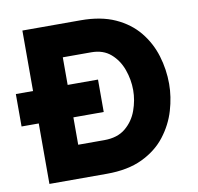

<svg xmlns="http://www.w3.org/2000/svg" viewBox="-84 -782 891 863"><g transform="rotate(-10 361.0 -350.0)"><path d="M73 0V-276H-5.5V-424H73V-700H339Q431 -700 496 -670.5Q561 -641 602 -590.8Q643 -540.5 662 -478Q681 -415.5 681 -350Q681 -290.5 662.8 -229Q644.5 -167.5 604.2 -115.5Q564 -63.5 497.8 -31.8Q431.5 0 335 0ZM231 -151H350Q410.5 -151 447.2 -181.5Q484 -212 500.5 -258Q517 -304 517 -350Q517 -398 500.5 -444Q484 -490 449.5 -520Q415 -550 361 -550H231V-424H369.5V-276H231Z"/></g></svg>

Font: Overpass Black
Style: Regular
Weight: 900
Designer: Delve Withrington, Dave Bailey, Thomas Jockin
Foundry: Delve Fonts LLC
Version: Version 4.000; ttfautohint (v1.8.3)